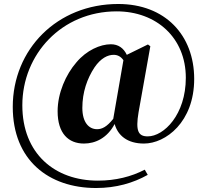

<svg xmlns="http://www.w3.org/2000/svg" viewBox="-20 -766 1039 963"><path d="M548 -170C516 -130 492 -118 467 -118C425 -118 393 -153 393 -225C393 -303 417 -372 454 -428C486 -475 521 -491 550 -491C569 -491 586 -483 599 -464ZM734 -534 722 -543 616 -491C600 -525 573 -544 536 -544C483 -544 414 -514 363 -453C310 -392 269 -299 269 -208C269 -96 324 -46 401 -46C459 -46 518 -74 555 -144C571 -87 618 -46 702 -46C811 -46 954 -154 954 -370C954 -590 808 -746 573 -746C266 -746 44 -518 44 -230C44 37 224 177 462 177C562 177 648 152 721 111L706 85C639 120 560 140 471 140C255 140 92 5 92 -238C92 -493 289 -709 565 -709C765 -709 912 -576 912 -376C912 -191 802 -82 721 -82C674 -82 659 -108 675 -203Z"/></svg>

Font: Noto Serif CJK JP Black
Style: Regular
Weight: 900
Designer: Ryoko NISHIZUKA 西塚涼子 (kana & ideographs); Frank Grießhammer (Latin, Greek & Cyrillic); Wenlong ZHANG 张文龙 (bopomofo); San
Foundry: Adobe Systems Incorporated
Version: Version 1.001;PS 1.001;hotconv 16.6.54;makeotf.lib2.5.65590